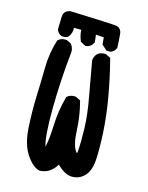

<svg xmlns="http://www.w3.org/2000/svg" viewBox="-121 -874 742 963"><g transform="rotate(15 250.0 -393.0)"><path d="M179.7 13.7Q144.5 6.8 109.9 -44.9Q76.2 -95.2 71.3 -182.1Q66.4 -266.6 69.3 -344.2Q72.3 -421.4 73.2 -493.2Q74.2 -566.9 96.2 -637.7L97.2 -640.1L99.1 -642.1Q115.7 -656.7 141.6 -654.3H143.6L145 -653.3L164.6 -643.6L166.5 -642.6L168 -640.6Q184.1 -620.1 179.7 -592.3Q171.9 -521.5 168 -449.7Q164.1 -377.4 163.1 -311.5Q162.1 -245.6 166 -187Q167.5 -161.1 170.7 -141.6Q173.8 -122.1 177.7 -110.4Q178.2 -111.3 178.5 -112.3Q178.7 -113.3 179 -114.3Q179.2 -115.2 179.2 -116.2Q187.5 -152.8 190.4 -227.1Q193.4 -303.2 213.4 -374.5L213.9 -377.4L216.3 -379.4Q232.9 -394 258.8 -391.6H260.7L262.2 -390.6L281.7 -380.9L285.6 -378.9L286.6 -374.5Q305.7 -303.2 308.6 -228Q311.5 -156.7 332.5 -126Q334 -124.5 335.2 -123Q336.4 -121.6 337.4 -120.4Q338.4 -119.1 338.9 -118.7Q340.8 -124 341.3 -134.3Q344.7 -178.7 342.8 -249.5Q340.8 -320.3 324.2 -408.2Q307.6 -497.1 292 -588.4V-589.8V-590.8Q293 -600.1 296.6 -608.4Q300.3 -616.7 306.2 -623.5L306.6 -624L307.1 -624.5Q323.7 -639.2 349.6 -636.7H351.6L353 -635.7L372.6 -626L376.5 -624L377.4 -619.6Q401.4 -526.4 418 -431.2Q426.3 -383.8 431.4 -338.9Q436.5 -293.9 439 -251.5Q443.4 -167 439.9 -112.3Q436 -54.2 409.2 -26.4Q381.8 2 342.3 1Q307.1 0 266.1 -40.5Q234.9 11.7 182.1 13.7H181.2ZM237.3 -651.4 215.8 -663.1 212.9 -665 211.9 -668Q206.5 -680.7 203.4 -694.3Q200.2 -708 199.7 -722.7H161.6Q163.6 -696.3 148.4 -675.8L147.9 -674.8L146.5 -673.8Q142.1 -670.4 137 -668.5Q131.8 -666.5 126 -666Q120.1 -665.5 114.3 -666L112.8 -666.5L111.3 -667Q103 -670.4 96.7 -676.8Q90.3 -683.1 86.9 -691.4L85.9 -693.4V-695.8L87.9 -761.7Q87.9 -772 92.3 -779.8Q96.7 -787.6 104.7 -792.5Q112.8 -797.4 123.5 -798.8H124.5H125.5Q236.3 -794.9 293.7 -792.2Q351.1 -789.6 362.3 -788.1Q375.5 -786.1 383.5 -777.1Q391.6 -768.1 393.1 -753.9Q394 -742.7 395.3 -725.1Q396.5 -707.5 397.5 -684.1V-681.6L396.5 -679.7Q393.1 -671.4 386.7 -665Q380.4 -658.7 372.1 -655.3L370.1 -654.3H368.2H352.5H348.6L346.2 -656.7L324.7 -676.3L321.8 -678.7L321.3 -682.6L318.4 -715.3L276.9 -718.3L281.2 -682.6L281.7 -680.2L280.3 -677.7Q277.8 -672.4 274.4 -667.5Q271 -662.6 266.1 -659.2Q261.2 -655.8 255.9 -653.3L254.9 -652.8L253.9 -652.3L244.1 -650.4L240.7 -649.9Z"/></g></svg>

Font: NaikaiFont
Style: Bold
Weight: 700
Version: Version 1.89